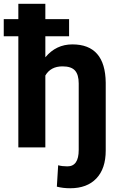

<svg xmlns="http://www.w3.org/2000/svg" viewBox="-45 -770 625 1003"><path d="M315.9 -580.6H191.9V-470.7Q248 -538.1 333 -538.1Q504.9 -538.1 507.3 -338.4V16.6Q507.3 110.8 458.5 162.1Q409.7 213.4 321.8 213.4Q283.7 213.4 252 205.1L258.8 93.3Q279.8 99.1 307.1 99.1Q366.2 99.1 366.2 13.2V-334Q366.2 -379.9 346.7 -401.6Q327.1 -423.3 281.7 -423.3Q219.7 -423.3 191.9 -375.5V0H50.8V-580.6H-25.4V-669.9H50.8V-750H191.9V-669.9H315.9Z"/></svg>

Font: SteelSelectRoboto
Style: Roboto-Bold
Weight: 700
Designer: Google
Version: Version 2.137; 2017